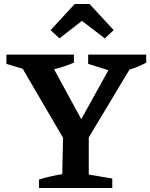

<svg xmlns="http://www.w3.org/2000/svg" viewBox="-20 -936 748 956"><path d="M323 -200 77 -621V-654H215L404 -307H365L557 -654H643V-620L391 -200ZM174 0V-42Q203 -51 231.5 -57.5Q260 -64 290 -69L295 -298H422V-67L539 -47V0ZM155 -575 12 -618V-664H348V-624Q301 -604 253 -592Q205 -580 155 -575ZM556 -575 419 -618V-664H708V-624Q671 -604 633 -592Q595 -580 556 -575ZM426 -916 546 -786 502 -745 388 -832 276 -745 232 -786 352 -916Z"/></svg>

Font: Piazzolla Thin
Style: Bold
Weight: 700
Version: Version 2.005